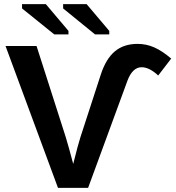

<svg xmlns="http://www.w3.org/2000/svg" viewBox="-20 -911 855 931"><path d="M598.1 -520 407.2 0H261.2L6.8 -688H157.2L298.8 -246.1Q314.5 -194.3 335 -116.2Q359.4 -213.9 370.1 -246.1L469.2 -550.8Q494.1 -626.5 537.4 -662.4Q580.6 -698.2 647 -698.2Q689.5 -698.2 728 -681.2Q766.6 -664.1 810.1 -627L747.1 -544.9Q704.1 -585 667 -585Q622.6 -585 598.1 -520ZM440.9 -744.1 286.1 -870.1V-891.1H399.9L509.8 -761.2V-744.1ZM243.2 -744.1 86.9 -870.1V-891.1H202.1L312 -761.2V-744.1Z"/></svg>

Font: Libra Sans Modern
Style: Bold
Weight: 700
Foundry: Stefan Peev, Context Ltd
Version: Version 1.000